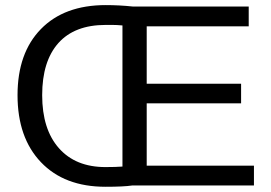

<svg xmlns="http://www.w3.org/2000/svg" viewBox="-20 -713 1040 738"><path d="M487.8 0Q455.1 4.9 385.3 4.9Q227.5 4.9 137.5 -89.4Q47.4 -183.6 47.4 -347.2Q47.4 -509.3 137.2 -601.3Q227.1 -693.4 386.2 -693.4Q438.5 -693.4 489.7 -688H936V-611.8H543.9V-391.1H906.7V-315.9H543.9V-76.2H956.1V0ZM385.3 -70.8Q425.3 -70.8 450.7 -72.8V-615.2Q429.2 -617.2 411.4 -617.2Q393.6 -617.2 386.2 -617.2Q266.6 -617.2 204.3 -547.4Q142.1 -477.5 142.1 -347.2Q142.1 -216.3 206.3 -143.6Q270.5 -70.8 385.3 -70.8Z"/></svg>

Font: Liberation Sans
Style: Regular
Weight: 400
Designer: Steve Matteson
Foundry: Ascender Corporation
Version: Version 2.00.1